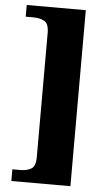

<svg xmlns="http://www.w3.org/2000/svg" viewBox="-60 -799 546 965"><g transform="rotate(5 213.5 -316.0)"><path d="M35 128V69H75Q107 69 129.5 56.5Q152 44 152 -3V-629Q152 -676 129.5 -688.5Q107 -701 75 -701H35V-760H333V128Z"/></g></svg>

Font: Noto Serif SemiCondensed Black
Style: Regular
Weight: 900
Width: 4
Designer: Monotype Design Team
Foundry: Monotype Imaging Inc.
Version: Version 2.014; ttfautohint (v1.8.4.7-5d5b)